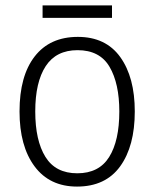

<svg xmlns="http://www.w3.org/2000/svg" viewBox="-20 -678 569 708"><path d="M477 -267Q477 -139 423 -64.5Q369 10 264 10Q163 10 107.5 -64.5Q52 -139 52 -267Q52 -398 108 -470Q164 -542 267 -542Q370 -542 423.5 -467.5Q477 -393 477 -267ZM110 -267Q110 -160 147.5 -99.5Q185 -39 265 -39Q345 -39 382.5 -99Q420 -159 420 -267Q420 -370 384 -431.5Q348 -493 266 -493Q187 -493 148.5 -434Q110 -375 110 -267ZM393 -658V-612H137V-658Z"/></svg>

Font: Noto Sans Tamil SemiCondensed Light
Style: Regular
Weight: 300
Width: 4
Designer: Jelle Bosma - Monotype Design Team
Foundry: Monotype Imaging Inc.
Version: Version 2.004; ttfautohint (v1.8.4.7-5d5b)